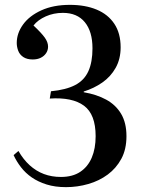

<svg xmlns="http://www.w3.org/2000/svg" viewBox="-20 -757 592 791"><path d="M252 14Q207 14 172 3Q137 -8 111 -26Q85 -44 66.5 -68Q48 -92 36 -118L56 -135Q76 -100 102.5 -76Q129 -52 161 -40Q193 -28 231 -28Q279 -28 310.5 -49Q342 -70 358 -107.5Q374 -145 374 -196Q374 -286 326 -321.5Q278 -357 185 -351L190 -381Q252 -387 289.5 -406.5Q327 -426 344 -463.5Q361 -501 361 -558Q361 -627 329.5 -665.5Q298 -704 239 -704Q201 -704 168.5 -689.5Q136 -675 118 -652Q151 -621 164.5 -602Q178 -583 178 -565Q178 -550 170 -538Q162 -526 148 -519Q134 -512 115 -512Q91 -512 76 -522Q61 -532 55 -548Q49 -564 49 -580Q49 -620 75 -656Q101 -692 150.5 -714.5Q200 -737 268 -737Q331 -737 378 -717.5Q425 -698 451 -659Q477 -620 477 -562Q477 -514 456.5 -477.5Q436 -441 401.5 -417Q367 -393 325 -380V-377Q378 -368 417.5 -346.5Q457 -325 479 -288Q501 -251 501 -196Q501 -142 480 -103Q459 -64 424 -38Q389 -12 344 1Q299 14 252 14Z"/></svg>

Font: Literata 60pt Medium
Style: Regular
Weight: 500
Designer: Latin by Veronika Burian and Jose Scaglione. Greek by Irene Vlachou. Cyrillic by Vera Evstafieva.
Foundry: TypeTogether
Version: Version 3.103;gftools[0.9.29]